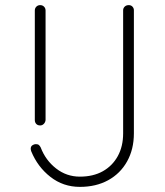

<svg xmlns="http://www.w3.org/2000/svg" viewBox="-20 -720 643 750"><path d="M158 -251Q157 -242 151 -236Q145 -230 137 -230Q127 -230 121.5 -236Q116 -242 116 -251V-679Q116 -688 122 -694Q128 -700 137 -700Q146 -700 152 -694Q158 -688 158 -679ZM292 10Q227 10 177 -29Q127 -68 102 -129Q100 -135 100 -139Q100 -148 106.5 -152.5Q113 -157 120 -157Q128 -157 132 -153.5Q136 -150 139 -144Q158 -94 199 -62Q240 -30 292 -30Q344 -30 381.5 -51Q419 -72 440 -110Q461 -148 461 -199V-680Q461 -688 467 -694Q473 -700 483 -700Q492 -700 497.5 -694Q503 -688 503 -680V-199Q503 -137 476.5 -89.5Q450 -42 402.5 -16Q355 10 292 10Z"/></svg>

Font: Quicksand Light Light
Style: Regular
Weight: 300
Version: Version 3.006